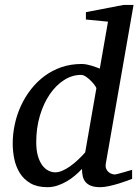

<svg xmlns="http://www.w3.org/2000/svg" viewBox="-20 -757 569 789"><path d="M415 -85.9Q412.6 -71.8 416.5 -63Q420.4 -54.2 427 -49.1Q433.6 -43.9 440.7 -42Q447.8 -40 451.2 -40Q454.6 -40 465.1 -42.7Q475.6 -45.4 487.3 -48.8Q499 -52.2 509.3 -55.2L522.9 -59.1V-22Q517.1 -19.5 501.5 -13.9Q485.8 -8.3 466.8 -2.4Q447.8 3.4 427.5 7.8Q407.2 12.2 392.1 12.2Q369.1 12.2 354.5 6.6Q339.8 1 331.5 -9Q323.2 -19 320.1 -32.7Q316.9 -46.4 316.9 -63Q303.7 -48.8 287.8 -35.4Q272 -22 253.9 -11.5Q235.8 -1 215.8 5.6Q195.8 12.2 174.8 12.2Q132.8 12.2 105.2 -3.9Q77.6 -20 61.5 -45.9Q45.4 -71.8 38.8 -103.5Q32.2 -135.3 32.2 -167Q32.2 -206.5 40.8 -246.3Q49.3 -286.1 66.2 -322.5Q83 -358.9 107.4 -390.1Q131.8 -421.4 163.1 -444.6Q194.3 -467.8 232.7 -481Q271 -494.1 314.9 -494.1Q326.2 -494.1 336.9 -491.9Q347.7 -489.7 357.4 -486.8Q367.2 -483.9 375.5 -480.5Q383.8 -477.1 390.1 -475.1L423.8 -668L333 -676.8V-707L487.8 -736.8H528.8ZM376 -394Q376.5 -396 370.4 -405Q364.3 -414.1 354.7 -423.8Q345.2 -433.6 334 -441.4Q322.8 -449.2 313 -449.2Q276.4 -449.2 243.2 -428Q210 -406.7 184.6 -369.6Q159.2 -332.5 144 -282Q128.9 -231.4 128.9 -172.9Q128.9 -140.6 135.5 -117.2Q142.1 -93.8 153.1 -78.6Q164.1 -63.5 178.2 -56.2Q192.4 -48.8 207 -48.8Q220.7 -48.8 236.6 -55.7Q252.4 -62.5 268.6 -74Q284.7 -85.4 300.5 -100.3Q316.4 -115.2 330.1 -130.9Z"/></svg>

Font: Charis SIL CyrE
Style: Italic
Weight: 400
Italic angle: -11°
Foundry: SIL International
Version: Version 5.000